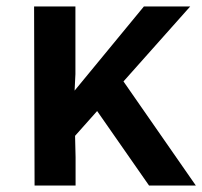

<svg xmlns="http://www.w3.org/2000/svg" viewBox="-20 -577 629 597"><path d="M571.5 -557 203.5 -143.5 213 -172.5 215 -88.5V0H87.5L86 -557H214.5V-346.5L209.5 -246L185 -262.5L427.5 -557ZM270 -249 356.5 -334.5 589 0H443.5Z"/></svg>

Font: Merriweather Sans Medium
Style: Regular
Weight: 500
Designer: Eben Sorkin
Foundry: Eben Sorkin
Version: Version 2.001